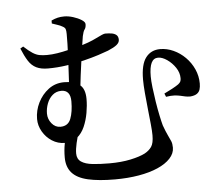

<svg xmlns="http://www.w3.org/2000/svg" viewBox="-56 -850 1113 967"><g transform="rotate(-5 500.0 -366.0)"><path d="M84 -653Q110 -629 128 -617.5Q146 -606 162.5 -603Q179 -600 200 -600Q225 -600 253 -604.5Q281 -609 307 -615.5Q333 -622 353 -627Q386 -635 411.5 -644.5Q437 -654 454.5 -663Q472 -672 484 -677Q496 -682 501 -682Q516 -682 531.5 -680Q547 -678 557 -670Q567 -662 567 -645Q567 -631 553 -619.5Q539 -608 508 -595Q490 -588 457.5 -577.5Q425 -567 382.5 -556.5Q340 -546 293 -539Q246 -532 199 -532Q164 -532 140.5 -543.5Q117 -555 101 -580Q85 -605 69 -644ZM238 -756Q238 -758 238 -764Q238 -770 238 -771Q255 -779 270 -782.5Q285 -786 303 -786Q324 -786 348 -778.5Q372 -771 389.5 -760Q407 -749 407 -738Q407 -721 400 -712Q393 -703 388 -679Q385 -662 380.5 -630.5Q376 -599 370.5 -561Q365 -523 360 -482.5Q355 -442 351 -405L297 -428Q299 -463 301 -502Q303 -541 305 -578.5Q307 -616 307.5 -647.5Q308 -679 308 -697Q308 -714 305 -722Q302 -730 290 -736Q280 -742 266 -746.5Q252 -751 238 -756ZM379 -362Q379 -329 372.5 -292Q366 -255 352 -223Q338 -191 313.5 -171Q289 -151 252 -151Q216 -151 186.5 -170Q157 -189 139.5 -219.5Q122 -250 122 -283Q122 -326 141.5 -365.5Q161 -405 195 -430.5Q229 -456 274 -456Q322 -456 350.5 -435.5Q379 -415 379 -362ZM302 -357Q302 -385 290.5 -399.5Q279 -414 256 -414Q230 -414 211.5 -398Q193 -382 183.5 -357Q174 -332 174 -306Q174 -278 192 -256Q210 -234 236 -234Q275 -234 288.5 -269Q302 -304 302 -357ZM328 -209Q317 -176 310 -145.5Q303 -115 303 -93Q303 -65 323.5 -51Q344 -37 381 -33Q418 -29 466 -29Q526 -29 573 -39Q620 -49 647 -63Q669 -75 681.5 -93Q694 -111 694 -151Q694 -172 690.5 -207Q687 -242 682.5 -284Q678 -326 674.5 -366Q671 -406 671 -434Q671 -511 697.5 -545.5Q724 -580 770 -580Q804 -580 837 -565Q870 -550 896.5 -523.5Q923 -497 938.5 -462.5Q954 -428 954 -390Q954 -373 950 -360Q946 -347 934.5 -339Q923 -331 901 -329Q887 -329 875.5 -331.5Q864 -334 851 -337Q838 -340 821 -341Q804 -342 779 -338L772 -355Q791 -364 812.5 -375.5Q834 -387 845 -395Q854 -402 857 -408.5Q860 -415 860 -425Q860 -453 843 -478.5Q826 -504 801.5 -521Q777 -538 756 -538Q733 -538 722 -515.5Q711 -493 711 -447Q711 -425 715 -390.5Q719 -356 725 -318Q731 -280 738 -247Q745 -214 750 -196Q762 -163 771 -144.5Q780 -126 785.5 -113Q791 -100 791 -80Q791 -51 768 -26Q745 -1 704 17Q663 35 607.5 44.5Q552 54 487 54Q405 54 350.5 41.5Q296 29 270 -0.5Q244 -30 244 -78Q244 -115 250 -146Q256 -177 262 -209Z"/></g></svg>

Font: Noto Serif JP ExtraLight SemiBold
Style: Regular
Weight: 600
Version: Version 2.003-H1;hotconv 1.1.1;makeotfexe 2.6.0